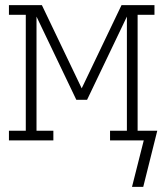

<svg xmlns="http://www.w3.org/2000/svg" viewBox="-20 -550 640 752"><path d="M541 182H497L543 0H411V-38H477V-485L321 -159H279L123 -485V-38H189V0H15V-38H81V-492H15V-530H144L300 -204L456 -530H585V-492H519V-38H596L592 -22Z"/></svg>

Font: Iosevka Slab XLtEx
Style: Regular
Weight: 200
Width: 7
Monospace: yes
Designer: Belleve Invis
Foundry: Belleve Invis
Version: Version 11.1.0; ttfautohint (v1.8.3)